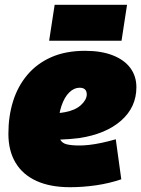

<svg xmlns="http://www.w3.org/2000/svg" viewBox="-20 -771 589 801"><path d="M185 -299Q197 -297 216 -298.5Q235 -300 251 -303Q294 -311 317.5 -332.5Q341 -354 342 -376Q342 -391 334.5 -398Q327 -405 312 -405Q289 -405 269 -385.5Q249 -366 236.5 -329.5Q224 -293 223 -242Q222 -208 230 -191Q238 -174 258 -169Q278 -164 313 -164Q329 -164 352 -166.5Q375 -169 403.5 -175Q432 -181 463 -190L486 -23Q436 -6 381 2Q326 10 272 10Q190 10 132.5 -16Q75 -42 45 -92Q15 -142 15 -213Q15 -286 34.5 -348.5Q54 -411 94 -458.5Q134 -506 194 -532.5Q254 -559 335 -559Q403 -559 451 -540Q499 -521 524 -487Q549 -453 549 -407Q549 -324 485.5 -268Q422 -212 311 -195Q271 -190 237.5 -189Q204 -188 173 -192ZM185 -601 208 -751H510L487 -601Z"/></svg>

Font: Georama ExtraCondensed Thin Black
Style: Italic
Weight: 900
Italic angle: -9°
Version: Version 1.001